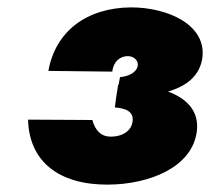

<svg xmlns="http://www.w3.org/2000/svg" viewBox="-20 -490 599 520"><path d="M270 10C386 10 501 -38 513 -134C520 -188 487 -223 435 -242C486 -257 521 -285 528 -333C540 -423 434 -470 335 -470C213 -469 130 -404 111 -298L284 -296C287 -322 304 -338 326 -338C344 -338 355 -325 353 -312C350 -293 327 -283 305 -281L301 -260H300L296 -235L295 -229L291 -199C320 -197 343 -188 339 -161C336 -137 314 -120 280 -120C253 -120 238 -137 230 -165L56 -166C59 -52 140 10 270 10Z"/></svg>

Font: Jost* Black
Style: Italic
Weight: 900
Italic angle: -10°
Version: Version 3.7